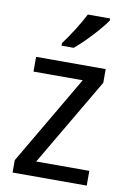

<svg xmlns="http://www.w3.org/2000/svg" viewBox="-87 -819 582 872"><g transform="rotate(10 204.5 -383.0)"><path d="M376 0H34V-57L275 -468H48V-536H369V-473L131 -68H376ZM349 -756Q336 -737 311.5 -708.5Q287 -680 259 -652Q231 -624 209 -606H153V-618Q177 -650 203 -691Q229 -732 246 -766H349Z"/></g></svg>

Font: Noto Sans Khmer SemiCondensed
Style: Regular
Weight: 400
Width: 4
Designer: Danh Hong and the Monotype Design Team
Foundry: Monotype Imaging Inc.
Version: Version 2.004; ttfautohint (v1.8.4.7-5d5b)